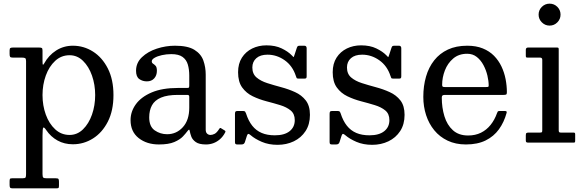

<svg xmlns="http://www.w3.org/2000/svg" viewBox="-20 -780 3193 1050"><path d="M212.5 -260Q212.5 -317 230.5 -366.8Q248.5 -416.5 281.8 -447.2Q315 -478 360.5 -478Q402.5 -478 434 -447.2Q465.5 -416.5 483 -366.8Q500.5 -317 500.5 -260Q500.5 -203 483 -153.2Q465.5 -103.5 434 -72.8Q402.5 -42 360.5 -42Q315 -42 281.8 -72.8Q248.5 -103.5 230.5 -153.2Q212.5 -203 212.5 -260ZM32.5 -485Q32.5 -474 35.2 -469.5Q38 -465 50 -465H100Q112.5 -465 117.5 -462Q122.5 -459 122.5 -446V172Q122.5 186 119.8 190.5Q117 195 103 195H46Q36.5 195 34.5 198.5Q32.5 202 32.5 212V232Q32.5 241.5 35.2 245.8Q38 250 48 250H287Q297.5 250 300 247.8Q302.5 245.5 302.5 234.5V214Q302.5 202 299.5 198.5Q296.5 195 285 195H236Q221 195 216.8 191.2Q212.5 187.5 212.5 172V-39Q212.5 -79 217 -82.2Q221.5 -85.5 232.5 -69Q257.5 -32 294.8 -11.5Q332 9 378.5 9Q438 9 488.5 -22.8Q539 -54.5 569.8 -114.8Q600.5 -175 600.5 -260Q600.5 -345 569.8 -405.5Q539 -466 488.5 -498Q438 -530 378.5 -530Q328 -530 287 -503.8Q246 -477.5 221.5 -433Q217 -425 214.8 -426.2Q212.5 -427.5 212.5 -446V-503Q212.5 -514.5 209 -517.2Q205.5 -520 194 -520H51Q41.5 -520 37 -517.5Q32.5 -515 32.5 -504Z M694 -123Q694 -60 738.2 -25Q782.5 10 849 10Q902 10 933 -3.2Q964 -16.5 980 -33.5Q996 -50.5 1004 -61.5Q1011 -71 1013.8 -71Q1016.5 -71 1018 -62Q1020 -50 1026.2 -33Q1032.5 -16 1050.8 -3Q1069 10 1106.5 10H1107Q1127.5 10 1146.8 3Q1166 -4 1182.8 -18.5Q1199.5 -33 1211 -55Q1213.5 -60 1212.8 -62.2Q1212 -64.5 1208 -67L1190 -78Q1186.5 -81 1183.8 -80Q1181 -79 1178.5 -74.5Q1165.5 -54 1153.5 -48Q1141.5 -42 1131 -42Q1120.5 -42 1112.8 -49Q1105 -56 1105 -71V-372Q1105 -412.5 1092.2 -448.8Q1079.5 -485 1043.2 -507.5Q1007 -530 937 -530Q886.5 -530 837.5 -514Q788.5 -498 756.2 -467.2Q724 -436.5 724 -393Q724 -360 742 -347.5Q760 -335 783 -335Q808.5 -335 823.2 -351.2Q838 -367.5 838 -393Q838 -412.5 831 -420Q824 -427.5 817 -431.8Q810 -436 810 -445Q810 -455 825.5 -464Q841 -473 865.5 -478.5Q890 -484 917 -484Q957 -484 978.2 -468.8Q999.5 -453.5 1007.2 -427Q1015 -400.5 1015 -367V-312Q1015 -303 1012.8 -301Q1010.5 -299 1002 -299H953Q867 -299 809.5 -274.5Q752 -250 723 -210Q694 -170 694 -123ZM796 -138Q796 -176.5 811 -204Q826 -231.5 860.5 -246.2Q895 -261 953 -261H1005Q1015 -261 1015 -251V-191Q1015 -123 980 -84.5Q945 -46 894 -46Q856.5 -46 826.2 -67Q796 -88 796 -138Z M1598 -364.5Q1600.5 -357 1602.2 -353.5Q1604 -350 1614.5 -350H1642.5Q1651 -350 1654 -352.2Q1657 -354.5 1657 -362.5V-516Q1657 -530 1644 -530H1621.5Q1612 -530 1609 -528Q1606 -526 1603.5 -519L1590.5 -479.5Q1586.5 -466 1584.8 -468Q1583 -470 1575 -478Q1555 -498.5 1520.5 -515.2Q1486 -532 1437 -532Q1394.5 -532 1359.2 -514.8Q1324 -497.5 1303 -464.8Q1282 -432 1282 -385Q1282 -332.5 1304.5 -301.5Q1327 -270.5 1362.2 -253.5Q1397.5 -236.5 1437 -226.2Q1476.5 -216 1511.8 -205.2Q1547 -194.5 1569.5 -176Q1592 -157.5 1592 -123Q1592 -85 1563.8 -62.5Q1535.5 -40 1483 -40Q1441.5 -40 1411 -53Q1380.5 -66 1359.5 -92.5Q1338.5 -119 1325.5 -159.5Q1323.5 -165.5 1320.8 -169.2Q1318 -173 1309.5 -173H1279Q1270.5 -173 1267.8 -169.8Q1265 -166.5 1265 -157.5V-3.5Q1265 4 1267.5 7Q1270 10 1277.5 10H1300.5Q1308.5 10 1312.8 6.8Q1317 3.5 1319 -2L1330.5 -38Q1334 -48 1338.5 -47.8Q1343 -47.5 1351 -40.5Q1374 -20.5 1411.8 -4.2Q1449.5 12 1498 12Q1546.5 12 1586.8 -7.2Q1627 -26.5 1651 -63.2Q1675 -100 1675 -152Q1675 -201.5 1652.2 -230.8Q1629.5 -260 1593.8 -276.2Q1558 -292.5 1517.8 -303.2Q1477.5 -314 1441.5 -325.5Q1405.5 -337 1382.8 -356.5Q1360 -376 1360 -411Q1360 -442.5 1381.8 -461.8Q1403.5 -481 1443 -481Q1493.5 -481 1536.8 -450.5Q1580 -420 1598 -364.5Z M2115.5 -364.5Q2118 -357 2119.8 -353.5Q2121.5 -350 2132 -350H2160Q2168.5 -350 2171.5 -352.2Q2174.5 -354.5 2174.5 -362.5V-516Q2174.5 -530 2161.5 -530H2139Q2129.5 -530 2126.5 -528Q2123.5 -526 2121 -519L2108 -479.5Q2104 -466 2102.2 -468Q2100.5 -470 2092.5 -478Q2072.5 -498.5 2038 -515.2Q2003.5 -532 1954.5 -532Q1912 -532 1876.8 -514.8Q1841.5 -497.5 1820.5 -464.8Q1799.5 -432 1799.5 -385Q1799.5 -332.5 1822 -301.5Q1844.5 -270.5 1879.8 -253.5Q1915 -236.5 1954.5 -226.2Q1994 -216 2029.2 -205.2Q2064.5 -194.5 2087 -176Q2109.5 -157.5 2109.5 -123Q2109.5 -85 2081.2 -62.5Q2053 -40 2000.5 -40Q1959 -40 1928.5 -53Q1898 -66 1877 -92.5Q1856 -119 1843 -159.5Q1841 -165.5 1838.2 -169.2Q1835.5 -173 1827 -173H1796.5Q1788 -173 1785.2 -169.8Q1782.5 -166.5 1782.5 -157.5V-3.5Q1782.5 4 1785 7Q1787.5 10 1795 10H1818Q1826 10 1830.2 6.8Q1834.5 3.5 1836.5 -2L1848 -38Q1851.5 -48 1856 -47.8Q1860.5 -47.5 1868.5 -40.5Q1891.5 -20.5 1929.2 -4.2Q1967 12 2015.5 12Q2064 12 2104.2 -7.2Q2144.5 -26.5 2168.5 -63.2Q2192.5 -100 2192.5 -152Q2192.5 -201.5 2169.8 -230.8Q2147 -260 2111.2 -276.2Q2075.5 -292.5 2035.2 -303.2Q1995 -314 1959 -325.5Q1923 -337 1900.2 -356.5Q1877.5 -376 1877.5 -411Q1877.5 -442.5 1899.2 -461.8Q1921 -481 1960.5 -481Q2011 -481 2054.2 -450.5Q2097.5 -420 2115.5 -364.5Z M2295 -250Q2295 -197.5 2310.2 -150.5Q2325.5 -103.5 2355 -67.5Q2384.5 -31.5 2428 -10.8Q2471.5 10 2528 10Q2591.5 10 2636 -12Q2680.5 -34 2708.5 -72.8Q2736.5 -111.5 2750.5 -162.5Q2752 -168 2750 -170.5Q2748 -173 2740.5 -173H2711.5Q2704 -173 2702 -169.8Q2700 -166.5 2698 -161Q2685 -124.5 2663 -97Q2641 -69.5 2610.2 -54.2Q2579.5 -39 2540 -39Q2488.5 -39 2456.8 -67.8Q2425 -96.5 2410.5 -144Q2396 -191.5 2396 -246.5Q2396 -255 2400.2 -258Q2404.5 -261 2412.5 -261H2734Q2744.5 -261 2748.2 -263.2Q2752 -265.5 2752 -275.5Q2752 -311 2745 -347.2Q2738 -383.5 2722.5 -416.2Q2707 -449 2681.8 -474.8Q2656.5 -500.5 2620.2 -515.2Q2584 -530 2535 -530Q2474.5 -530 2429.5 -509Q2384.5 -488 2354.5 -450Q2324.5 -412 2309.8 -361Q2295 -310 2295 -250ZM2412 -304Q2403 -304 2400.5 -306.5Q2398 -309 2398 -316.5Q2398 -356 2413 -395Q2428 -434 2458.5 -460Q2489 -486 2535 -486Q2565.5 -486 2587.5 -468.5Q2609.5 -451 2624 -423.8Q2638.5 -396.5 2645.5 -366.8Q2652.5 -337 2652.5 -312Q2652.5 -307 2650.2 -305.5Q2648 -304 2638 -304Z M2925.5 -700Q2925.5 -675.5 2943.2 -657.8Q2961 -640 2985.5 -640Q3010.5 -640 3028 -657.8Q3045.5 -675.5 3045.5 -700Q3045.5 -725 3028 -742.5Q3010.5 -760 2985.5 -760Q2961 -760 2943.2 -742.5Q2925.5 -725 2925.5 -700ZM2933.5 -465Q2945.5 -465 2945.5 -453V-69Q2945.5 -61 2944 -58Q2942.5 -55 2934 -55H2872Q2863 -55 2859.2 -52.5Q2855.5 -50 2855.5 -40V-12Q2855.5 -4 2859 -2Q2862.5 0 2871 0H3116Q3123 0 3124.2 -2.5Q3125.5 -5 3125.5 -12V-45Q3125.5 -52 3123 -53.5Q3120.5 -55 3113.5 -55H3046Q3040 -55 3037.8 -57.8Q3035.5 -60.5 3035.5 -67V-509.5Q3035.5 -516 3033.8 -518Q3032 -520 3026 -520H2867.5Q2855.5 -520 2855.5 -507V-477Q2855.5 -469.5 2857 -467.2Q2858.5 -465 2866 -465Z"/></svg>

Font: Besley
Style: Regular
Weight: 400
Designer: Owen Earl
Foundry: indestructible type*
Version: Version 4.000